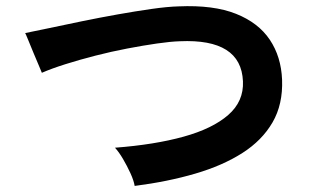

<svg xmlns="http://www.w3.org/2000/svg" viewBox="-20 -662 1040 633"><path d="M424 -49Q421 -67 410 -91Q399 -115 385.5 -138Q372 -161 359 -175Q490 -185 585.5 -211.5Q681 -238 732.5 -283Q784 -328 781 -394Q775 -535 573 -526Q542 -525 497 -518.5Q452 -512 399.5 -502Q347 -492 294.5 -478.5Q242 -465 196 -450.5Q150 -436 118 -422Q118 -423 109.5 -442.5Q101 -462 90.5 -487.5Q80 -513 72 -532.5Q64 -552 63 -553Q94 -559 143 -569.5Q192 -580 250.5 -592Q309 -604 368 -614.5Q427 -625 479.5 -632.5Q532 -640 569 -641Q684 -646 758 -616.5Q832 -587 869.5 -531Q907 -475 910 -399Q913 -318 878.5 -258.5Q844 -199 779 -157.5Q714 -116 623.5 -89.5Q533 -63 424 -49Z"/></svg>

Font: Zen Kaku Gothic New
Style: Bold
Weight: 700
Designer: Yoshimichi Ohira
Foundry: Positype
Version: Version 1.002